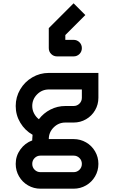

<svg xmlns="http://www.w3.org/2000/svg" viewBox="-20 -941 690 1161"><path d="M175 -92V-100Q175 -108 177 -126Q131 -152 103 -198.5Q75 -245 75 -300Q75 -354 102 -400Q129 -446 175 -473Q221 -500 275 -500H575V-350Q575 -309 555 -274.5Q535 -240 500.5 -220Q466 -200 425 -200H375Q334 -200 304.5 -170.5Q275 -141 275 -100H425Q466 -100 500.5 -80Q535 -60 555 -25.5Q575 9 575 50Q575 91 555 125.5Q535 160 500.5 180Q466 200 425 200H225Q184 200 149.5 180Q115 160 95 125.5Q75 91 75 50Q75 2 103 -37Q131 -76 175 -92ZM225 100H425Q446 100 460.5 85.5Q475 71 475 50Q475 29 460.5 14.5Q446 0 425 0H225Q204 0 189.5 14.5Q175 29 175 50Q175 71 189.5 85.5Q204 100 225 100ZM215 -220Q243 -257 285 -278.5Q327 -300 375 -300H425Q446 -300 460.5 -314.5Q475 -329 475 -350V-400H275Q234 -400 204.5 -370.5Q175 -341 175 -300Q175 -276 186 -255Q197 -234 215 -220ZM375 -729V-700H425Q446 -700 460.5 -685.5Q475 -671 475 -650Q475 -629 460.5 -614.5Q446 -600 425 -600H325Q304 -600 289.5 -614.5Q275 -629 275 -650V-771L425 -921L496 -850Z"/></svg>

Font: Monoikos Medium
Style: Regular
Weight: 500
Designer: Brian Krent
Version: Version 0.088